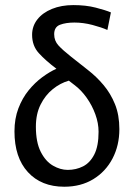

<svg xmlns="http://www.w3.org/2000/svg" viewBox="-20 -719 521 747"><path d="M230.1 7.5Q140.7 7.5 88.5 -49.4Q36.3 -106.4 36.3 -207.9Q36.3 -257.5 51.6 -297.5Q66.9 -337.5 91.4 -367.6Q116 -397.7 144.6 -418.8Q173.2 -439.8 199.5 -451.5Q157.2 -483.5 131.1 -512.2Q104.9 -540.8 104.9 -583.7Q104.9 -617 125.2 -643.2Q145.6 -669.4 182.1 -684.3Q218.6 -699.2 265.3 -699.2Q314.3 -699.2 352.5 -689.3Q390.7 -679.5 411.5 -670.7L397.8 -602.4Q375.1 -612.6 339.5 -622Q303.9 -631.3 269.5 -631.3Q236.4 -631.3 213.6 -622.7Q190.8 -614.1 190.8 -585.8Q190.8 -560.2 207.6 -542Q224.4 -523.7 255.5 -499.2L322.6 -446.2Q355.3 -420.9 382.8 -388.2Q410.4 -355.5 427.4 -313.5Q444.4 -271.5 444.4 -216.5Q444.4 -153.2 417.8 -102.3Q391.2 -51.4 342.9 -21.9Q294.7 7.5 230.1 7.5ZM243.5 -58Q275.8 -58 303 -71.7Q330.2 -85.4 346.8 -117.9Q363.5 -150.5 363.5 -206.4Q363.5 -240 350.9 -274.4Q338.4 -308.9 317 -339Q295.6 -369.1 269.1 -388.7L247.8 -405.2Q214.5 -395.7 185.4 -372.2Q156.2 -348.7 137.9 -312.1Q119.6 -275.5 119.6 -226.3Q119.6 -165.6 138.5 -128.4Q157.4 -91.1 186.1 -74.6Q214.8 -58 243.5 -58Z"/></svg>

Font: Ancizar Sans Thin
Style: Regular
Weight: 100
Designer: Cesar Puertas, Viviana Monsalve, Julian Moncada, Julian Prieto, Jose Castro, Mariel Hernandez, Felipe Aragon, Sara Alarc
Version: Version 8.100